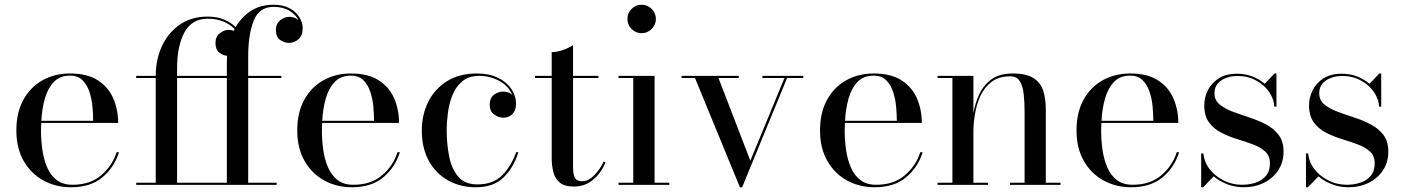

<svg xmlns="http://www.w3.org/2000/svg" viewBox="-20 -780 5922 810"><path d="M482 -138Q462.5 -74.5 412.2 -32.2Q362 10 279.5 10Q215 10 162.8 -18.8Q110.5 -47.5 79.8 -101.2Q49 -155 49 -230Q49 -305 78.5 -358.8Q108 -412.5 159.2 -441.2Q210.5 -470 275.5 -470Q349 -470 393.8 -440.5Q438.5 -411 458.5 -363.5Q478.5 -316 478.5 -261.5H154Q153 -246 153 -230Q153 -187 159 -146.2Q165 -105.5 179.5 -72.5Q194 -39.5 219.8 -20Q245.5 -0.5 286 -0.5Q359.5 -0.5 406.5 -40.2Q453.5 -80 472 -138ZM275.5 -461Q232.5 -461 207 -434.2Q181.5 -407.5 169.2 -364Q157 -320.5 154.5 -270.5H373Q373 -298 370 -330.8Q367 -363.5 357 -393.2Q347 -423 327.5 -442Q308 -461 275.5 -461Z M554.5 -9H637V-451H554.5V-460H637V-461.5Q637 -527 662.5 -583.8Q688 -640.5 737.2 -675.2Q786.5 -710 856.5 -710Q896 -710 925.8 -697.2Q955.5 -684.5 974 -665.5Q998.5 -708 1038.5 -734Q1078.5 -760 1134 -760Q1174.5 -760 1201.8 -745Q1229 -730 1243 -707.2Q1257 -684.5 1257 -661Q1257 -630.5 1239.5 -614.8Q1222 -599 1199.5 -599Q1180.5 -599 1162.2 -611.2Q1144 -623.5 1144 -653.5Q1144 -680 1162.2 -694.5Q1180.5 -709 1199.5 -709Q1222.5 -709 1239.5 -695Q1228 -718 1201.2 -734.5Q1174.5 -751 1134 -751Q1074 -751 1050.5 -693.2Q1027 -635.5 1027 -540V-460H1167V-451H1027V-9H1147V0H554.5ZM727 -490V-460H937V-511.5Q937 -528 938 -544.5Q920.5 -546 904.8 -558.5Q889 -571 889 -598.5Q889 -625 907.2 -639.5Q925.5 -654 944.5 -654Q955.5 -654 966 -650Q968 -654 970 -657.5Q952.5 -676 923.8 -688.5Q895 -701 856.5 -701Q789 -701 758 -643.2Q727 -585.5 727 -490ZM727 -9H937V-451H727Z M1667 -138Q1647.5 -74.5 1597.2 -32.2Q1547 10 1464.5 10Q1400 10 1347.8 -18.8Q1295.5 -47.5 1264.8 -101.2Q1234 -155 1234 -230Q1234 -305 1263.5 -358.8Q1293 -412.5 1344.2 -441.2Q1395.5 -470 1460.5 -470Q1534 -470 1578.8 -440.5Q1623.5 -411 1643.5 -363.5Q1663.5 -316 1663.5 -261.5H1339Q1338 -246 1338 -230Q1338 -187 1344 -146.2Q1350 -105.5 1364.5 -72.5Q1379 -39.5 1404.8 -20Q1430.5 -0.5 1471 -0.5Q1544.5 -0.5 1591.5 -40.2Q1638.5 -80 1657 -138ZM1460.5 -461Q1417.5 -461 1392 -434.2Q1366.5 -407.5 1354.2 -364Q1342 -320.5 1339.5 -270.5H1558Q1558 -298 1555 -330.8Q1552 -363.5 1542 -393.2Q1532 -423 1512.5 -442Q1493 -461 1460.5 -461Z M2167 -138Q2147.5 -74.5 2105.2 -32.2Q2063 10 1987.5 10Q1922 10 1870.5 -18.8Q1819 -47.5 1789.2 -101.2Q1759.5 -155 1759.5 -230Q1759.5 -295 1786.2 -349.5Q1813 -404 1865 -437Q1917 -470 1992.5 -470Q2043.5 -470 2080.2 -452.2Q2117 -434.5 2137 -405Q2157 -375.5 2157 -340.5Q2157 -313.5 2141.5 -298.5Q2126 -283.5 2103 -283.5Q2084.5 -283.5 2065.2 -296.5Q2046 -309.5 2046 -339.5Q2046 -366 2063.2 -379.8Q2080.5 -393.5 2103 -393.5Q2126 -393.5 2140.5 -380Q2125 -418.5 2085.2 -439.2Q2045.5 -460 2002.5 -460Q1958.5 -460 1931.2 -437.8Q1904 -415.5 1889.5 -380.2Q1875 -345 1869.8 -305.2Q1864.5 -265.5 1864.5 -230Q1864.5 -173 1874.8 -120.5Q1885 -68 1913 -35Q1941 -2 1994 -2Q2060 -2 2098.5 -40.5Q2137 -79 2157.5 -138Z M2534.5 -94.5Q2515.5 -49.5 2481.5 -21.2Q2447.5 7 2401 7Q2360 7 2340 -11Q2320 -29 2313.8 -56.2Q2307.5 -83.5 2307.5 -111V-451H2237V-460H2307.5V-560Q2330 -560 2356.2 -569.5Q2382.5 -579 2397.5 -590V-460H2504.5V-451H2397.5V-78.5Q2397.5 -41 2406.2 -28.2Q2415 -15.5 2436 -15.5Q2462.5 -15.5 2487.2 -40.8Q2512 -66 2526.5 -98.5Z M2627 -700Q2627 -725 2644.5 -742.5Q2662 -760 2687 -760Q2711.5 -760 2729.2 -742.5Q2747 -725 2747 -700Q2747 -675.5 2729.2 -657.8Q2711.5 -640 2687 -640Q2662 -640 2644.5 -657.8Q2627 -675.5 2627 -700ZM2589.5 -9H2651.5V-451H2589.5V-460H2741.5V-9H2803.5V0H2589.5Z M3145.5 -102 3289.5 -451H3196.5V-460H3369V-451H3300.5L3111 10H3101.5L2912 -451H2855.5V-460H3096.5V-451H3011Z M3872.5 -138Q3853 -74.5 3802.8 -32.2Q3752.5 10 3670 10Q3605.5 10 3553.2 -18.8Q3501 -47.5 3470.2 -101.2Q3439.5 -155 3439.5 -230Q3439.5 -305 3469 -358.8Q3498.5 -412.5 3549.8 -441.2Q3601 -470 3666 -470Q3739.5 -470 3784.2 -440.5Q3829 -411 3849 -363.5Q3869 -316 3869 -261.5H3544.5Q3543.5 -246 3543.5 -230Q3543.5 -187 3549.5 -146.2Q3555.5 -105.5 3570 -72.5Q3584.5 -39.5 3610.2 -20Q3636 -0.5 3676.5 -0.5Q3750 -0.5 3797 -40.2Q3844 -80 3862.5 -138ZM3666 -461Q3623 -461 3597.5 -434.2Q3572 -407.5 3559.8 -364Q3547.5 -320.5 3545 -270.5H3763.5Q3763.5 -298 3760.5 -330.8Q3757.5 -363.5 3747.5 -393.2Q3737.5 -423 3718 -442Q3698.5 -461 3666 -461Z M3935.5 -9H3998V-451H3935.5V-460H4086.5V-301.5Q4093 -342.5 4110.8 -381.2Q4128.5 -420 4162.2 -445Q4196 -470 4252 -470Q4310 -470 4340.2 -450.5Q4370.5 -431 4381.2 -396.8Q4392 -362.5 4392 -319V-9H4454V0H4240.5V-9H4302.5V-306.5Q4302.5 -348.5 4298.8 -382.8Q4295 -417 4282.2 -437.5Q4269.5 -458 4241.5 -458Q4193 -458 4162.5 -434.2Q4132 -410.5 4115.5 -373.8Q4099 -337 4092.8 -296.8Q4086.5 -256.5 4086.5 -223.5V-9H4148.5V0H3935.5Z M4954.5 -138Q4935 -74.5 4884.8 -32.2Q4834.5 10 4752 10Q4687.5 10 4635.2 -18.8Q4583 -47.5 4552.2 -101.2Q4521.5 -155 4521.5 -230Q4521.5 -305 4551 -358.8Q4580.5 -412.5 4631.8 -441.2Q4683 -470 4748 -470Q4821.5 -470 4866.2 -440.5Q4911 -411 4931 -363.5Q4951 -316 4951 -261.5H4626.5Q4625.5 -246 4625.5 -230Q4625.5 -187 4631.5 -146.2Q4637.5 -105.5 4652 -72.5Q4666.5 -39.5 4692.2 -20Q4718 -0.5 4758.5 -0.5Q4832 -0.5 4879 -40.2Q4926 -80 4944.5 -138ZM4748 -461Q4705 -461 4679.5 -434.2Q4654 -407.5 4641.8 -364Q4629.5 -320.5 4627 -270.5H4845.5Q4845.5 -298 4842.5 -330.8Q4839.5 -363.5 4829.5 -393.2Q4819.5 -423 4800 -442Q4780.5 -461 4748 -461Z M5056 10H5047.5V-132.5H5057Q5060 -96 5083.5 -66Q5107 -36 5143.2 -18.2Q5179.5 -0.5 5220 -0.5Q5249.5 -0.5 5276.5 -9.2Q5303.5 -18 5320.5 -38Q5337.5 -58 5337.5 -91Q5337.5 -122.5 5317.5 -140.8Q5297.5 -159 5266 -170.8Q5234.5 -182.5 5199.2 -193.2Q5164 -204 5132.2 -220.2Q5100.5 -236.5 5080.5 -263.8Q5060.5 -291 5060.5 -336.5Q5060.5 -368.5 5075.5 -399Q5090.5 -429.5 5121.2 -449.2Q5152 -469 5199 -469Q5234.5 -469 5264 -457.2Q5293.5 -445.5 5315.5 -426.5L5357 -470H5365V-330H5356Q5355 -361 5334.8 -391Q5314.5 -421 5279.8 -440.2Q5245 -459.5 5200 -459.5Q5160 -459.5 5131.8 -440.5Q5103.5 -421.5 5103.5 -386.5Q5103.5 -357.5 5124.8 -339.8Q5146 -322 5179 -309.5Q5212 -297 5249.2 -285Q5286.5 -273 5319.8 -255.8Q5353 -238.5 5374 -211.2Q5395 -184 5395 -140.5Q5395 -96 5372.8 -62Q5350.5 -28 5312.5 -9Q5274.5 10 5226.5 10Q5190.5 10 5157.8 -2.5Q5125 -15 5100 -36Z M5498 10H5489.5V-132.5H5499Q5502 -96 5525.5 -66Q5549 -36 5585.2 -18.2Q5621.5 -0.5 5662 -0.5Q5691.5 -0.5 5718.5 -9.2Q5745.5 -18 5762.5 -38Q5779.5 -58 5779.5 -91Q5779.5 -122.5 5759.5 -140.8Q5739.5 -159 5708 -170.8Q5676.5 -182.5 5641.2 -193.2Q5606 -204 5574.2 -220.2Q5542.5 -236.5 5522.5 -263.8Q5502.5 -291 5502.5 -336.5Q5502.5 -368.5 5517.5 -399Q5532.5 -429.5 5563.2 -449.2Q5594 -469 5641 -469Q5676.5 -469 5706 -457.2Q5735.5 -445.5 5757.5 -426.5L5799 -470H5807V-330H5798Q5797 -361 5776.8 -391Q5756.5 -421 5721.8 -440.2Q5687 -459.5 5642 -459.5Q5602 -459.5 5573.8 -440.5Q5545.5 -421.5 5545.5 -386.5Q5545.5 -357.5 5566.8 -339.8Q5588 -322 5621 -309.5Q5654 -297 5691.2 -285Q5728.5 -273 5761.8 -255.8Q5795 -238.5 5816 -211.2Q5837 -184 5837 -140.5Q5837 -96 5814.8 -62Q5792.5 -28 5754.5 -9Q5716.5 10 5668.5 10Q5632.5 10 5599.8 -2.5Q5567 -15 5542 -36Z"/></svg>

Font: Bodoni* 24pt
Style: Regular
Weight: 400
Version: Version 2.3